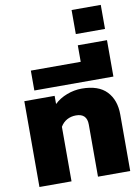

<svg xmlns="http://www.w3.org/2000/svg" viewBox="-108 -1107 862 1179"><g transform="rotate(-10 323.0 -518.0)"><path d="M40 -535H229V-484Q261 -515 307 -532.5Q353 -550 400 -550Q504 -550 555 -496.5Q606 -443 606 -352V0H405V-325Q405 -394 337 -394Q306 -394 281 -380.5Q256 -367 240 -340V0H40Z M112 -713H423V-816H605V-589H112Z M423 -1036H605V-886H423Z"/></g></svg>

Font: Prompt ExtraBold
Style: Regular
Weight: 800
Designer: Katatrad Team
Foundry: CadsonDemak
Version: Version 1.000